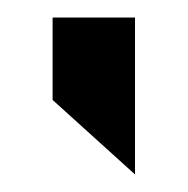

<svg xmlns="http://www.w3.org/2000/svg" viewBox="-20 -114 214 219"><path d="M134 85 40 0V-94H134Z"/></svg>

Font: Odibee Sans
Style: Regular
Weight: 400
Designer: James Barnard - Barnard Co. Limited
Version: Version 2.001; ttfautohint (v1.8.3)